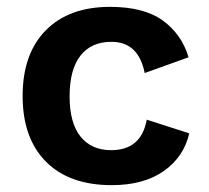

<svg xmlns="http://www.w3.org/2000/svg" viewBox="-20 -530 609 560"><path d="M530 -363 402 -317Q384 -408 305 -408Q246 -408 214.5 -367.5Q183 -327 183 -249Q183 -171 215 -131.5Q247 -92 304 -92Q392 -92 408 -181L532 -141Q516 -72 457.5 -31Q399 10 306 10Q182 10 114 -58.5Q46 -127 46 -250Q46 -373 113.5 -441.5Q181 -510 301 -510Q400 -510 455 -470Q510 -430 530 -363Z"/></svg>

Font: Work Sans SemiBold
Style: Regular
Weight: 600
Designer: Wei Huang
Foundry: Wei Huang
Version: Version 1.500